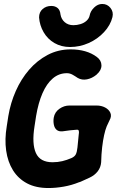

<svg xmlns="http://www.w3.org/2000/svg" viewBox="-20 -932 596 968"><path d="M224 16Q161 16 116.5 -7.5Q72 -31 45.5 -73.5Q19 -116 11 -173Q3 -230 14 -295L22 -347Q33 -413 59.5 -473Q86 -533 126.5 -580Q167 -627 220 -655Q273 -683 336 -683Q417 -683 468 -645Q491 -628 491.5 -603Q492 -578 468 -557L466 -555Q444 -537 418.5 -532Q393 -527 372 -539Q359 -548 345.5 -555.5Q332 -563 317 -563Q277 -563 246 -536.5Q215 -510 194 -461.5Q173 -413 162 -347L154 -295Q140 -207 161 -160.5Q182 -114 245 -114Q271 -114 294 -119.5Q317 -125 340 -135Q356 -142 362 -153.5Q368 -165 370.5 -188.5Q373 -212 377 -254Q379 -264 377.5 -271.5Q376 -279 367 -278Q350 -277 333.5 -275Q317 -273 296 -270Q277 -268 266 -277Q255 -286 251.5 -303.5Q248 -321 251 -339Q256 -367 279.5 -383.5Q303 -400 330 -400H467Q491 -400 510 -390Q529 -380 536.5 -363Q544 -346 532 -325L518 -295Q511 -278 505 -251Q499 -224 495 -189.5Q491 -155 490 -114Q488 -88 472.5 -68Q457 -48 431 -36L387 -16Q385 -15 383 -14.5Q381 -14 378 -13Q341 2 301 9Q261 16 224 16ZM239 -902Q258 -902 270.5 -891.5Q283 -881 285 -859Q289 -835 306.5 -820Q324 -805 350 -805Q368 -805 386 -810.5Q404 -816 416.5 -827.5Q429 -839 432 -854Q436 -876 454.5 -894Q473 -912 495 -912H496Q521 -912 537 -892Q553 -872 547 -846Q537 -805 504.5 -770Q472 -735 427 -715Q382 -695 333 -695Q289 -695 254.5 -715Q220 -735 200 -769.5Q180 -804 177 -844Q177 -871 195 -886.5Q213 -902 238 -902Z"/></svg>

Font: Winky Sans SemiBold
Style: Italic
Weight: 600
Italic angle: -8.97852°
Designer: Simon Atzbach
Foundry: typofactur
Version: Version 1.205